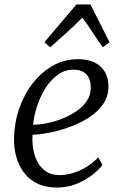

<svg xmlns="http://www.w3.org/2000/svg" viewBox="-20 -833 550 863"><path d="M440.5 -92Q426.5 -72 396.8 -48.2Q367 -24.5 325.8 -7.2Q284.5 10 236.5 10Q183.5 10 146 -9Q108.5 -28 85.5 -60Q62.5 -92 52.2 -131.8Q42 -171.5 43 -212.5Q44.5 -282.5 66.8 -346.2Q89 -410 127.8 -459.5Q166.5 -509 218 -538Q269.5 -567 330 -567Q376.5 -567 407 -551.2Q437.5 -535.5 452.5 -507.8Q467.5 -480 467.5 -445.5Q467.5 -399 442.5 -363.8Q417.5 -328.5 377 -303Q336.5 -277.5 290 -261Q243.5 -244.5 200 -236.2Q156.5 -228 126.5 -227.5Q124 -198.5 128.8 -166.8Q133.5 -135 147.2 -107.5Q161 -80 185.8 -63Q210.5 -46 248 -46Q275.5 -46 305.2 -54.5Q335 -63 364.8 -80.5Q394.5 -98 421.5 -125.5ZM311.5 -520Q271 -520 238.8 -496.2Q206.5 -472.5 183.2 -435Q160 -397.5 146.2 -354.2Q132.5 -311 128.5 -272Q161 -273 196.8 -280.5Q232.5 -288 266.2 -302.2Q300 -316.5 327.8 -336.2Q355.5 -356 371.8 -381.8Q388 -407.5 388 -438.5Q388 -479 367.5 -499.5Q347 -520 311.5 -520ZM206 -620.5 179.5 -643 323.5 -813H386.5L472.5 -643L442 -620.5Q417.5 -654 396.5 -687Q375.5 -720 350 -753.5Q317 -720 280.2 -687Q243.5 -654 206 -620.5Z"/></svg>

Font: Merriweather 20pt Light
Style: Italic
Weight: 300
Italic angle: -7.8°
Version: Version 2.101